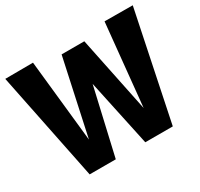

<svg xmlns="http://www.w3.org/2000/svg" viewBox="-147 -889 1123 1076"><g transform="rotate(-30 414.5 -350.5)"><path d="M682 0H504L412 -431L313 0H144L2 -700L182 -701L238 -171L344 -661H491L592 -171L645 -701L827 -700Z"/></g></svg>

Font: Georama
Style: Bold
Weight: 700
Designer: Jean-Baptiste Levee
Foundry: Production Type
Version: Version 1.000